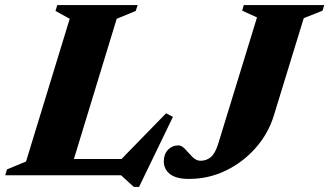

<svg xmlns="http://www.w3.org/2000/svg" viewBox="-56 -690 1296 756"><path d="M403.5 -616 235 -64H422.5L598 -244L625 -230L491.5 46H471L420.5 0H-35.5L-28.5 -23L46.5 -54L218.5 -616L162.5 -647L169.5 -670H486L478.5 -647ZM1022.5 -236Q1001 -165 951.2 -108.2Q901.5 -51.5 833.5 -18.5Q765.5 14.5 688 14.5Q638 14.5 613.5 -4.5Q589 -23.5 589 -55Q589 -83 605.5 -100.2Q622 -117.5 646.5 -117.5Q660 -117.5 673.2 -102.5Q686.5 -87.5 701.5 -72.2Q716.5 -57 733.5 -57Q757.5 -57 774.8 -72Q792 -87 803.5 -125L956 -621.5L897.5 -648L904 -670H1220.5L1214 -648L1140 -618.5Z"/></svg>

Font: Newsreader Text ExtraBold
Style: Italic
Weight: 800
Italic angle: -17°
Designer: Hugues Gentile
Foundry: Production Type
Version: Version 1.001